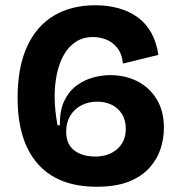

<svg xmlns="http://www.w3.org/2000/svg" viewBox="-20 -696 689 731"><path d="M348 15Q201 15 124 -72Q47 -159 47 -324Q47 -439 82.5 -517.5Q118 -596 184.5 -636Q251 -676 343 -676Q391 -676 432 -664.5Q473 -653 504.5 -630Q536 -607 556 -571Q576 -535 583 -487L448 -454Q444 -493 425.5 -515Q407 -537 383 -546Q359 -555 334 -555Q297 -555 269 -537Q241 -519 223 -487Q205 -455 196.5 -414Q188 -373 188 -326Q188 -303 191 -274Q194 -245 199 -219H208Q207 -274 224 -310.5Q241 -347 270 -369Q299 -391 333 -400.5Q367 -410 400 -410Q455 -410 501 -387.5Q547 -365 575.5 -320Q604 -275 604 -209Q604 -168 591 -128.5Q578 -89 548 -56Q518 -23 469 -4Q420 15 348 15ZM342 -100Q370 -100 391.5 -108Q413 -116 428.5 -130.5Q444 -145 451.5 -164Q459 -183 459 -206Q459 -238 444.5 -261.5Q430 -285 405.5 -297Q381 -309 350 -309Q317 -309 290 -295Q263 -281 247.5 -255.5Q232 -230 232 -195Q232 -168 241 -150Q250 -132 266 -121Q282 -110 301.5 -105Q321 -100 342 -100Z"/></svg>

Font: Bricolage Grotesque 24pt
Style: Bold
Weight: 700
Designer: Mathieu Triay
Foundry: Atelier Triay
Version: Version 1.001;gftools[0.9.33.dev8+g029e19f]